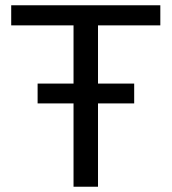

<svg xmlns="http://www.w3.org/2000/svg" viewBox="-20 -708 651 728"><path d="M351.6 -611.8H587.9V-688H22.5V-611.8H258.8V-391.1H122.6V-315.9H258.8V0H351.6V-315.9H488.8V-391.1H351.6Z"/></svg>

Font: Arimo
Style: Regular
Weight: 400
Designer: Steve Matteson
Foundry: Monotype Imaging Inc.
Version: Version 1.32